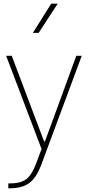

<svg xmlns="http://www.w3.org/2000/svg" viewBox="-20 -785 474 1038"><path d="M13.2 -483.4 204.6 20.5 176.3 96.2Q160.2 138.7 142.6 162.6Q125 186.5 99.1 196.5Q73.2 206.5 32.7 206.5H24.9V232.9H32.7Q101.1 232.9 139.6 203.4Q178.2 173.8 204.6 102.1L421.9 -483.4H392.6L223.1 -20.5H218.3L43.5 -483.4ZM256.8 -765.1 157.7 -607.4H189L292 -765.1Z"/></svg>

Font: Estedad VF
Style: Regular
Weight: 100
Designer: Amin Abedi
Version: Version 7.3